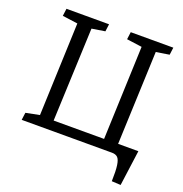

<svg xmlns="http://www.w3.org/2000/svg" viewBox="-149 -832 1070 1123"><g transform="rotate(20 385.5 -270.0)"><path d="M227 -60H541L563 -641L468 -654L474 -700H739L733 -654L651 -641L628 -61H754L724 160L668 157Q670 92 665 58Q660 24 647.5 12Q635 0 612 0H50L56 -46L141 -63L163 -641L68 -654L74 -700H339L333 -654L251 -641Z"/></g></svg>

Font: Literata
Style: Italic
Weight: 400
Italic angle: -2°
Designer: Latin by Veronika Burian and Jose Scaglione. Greek by Irene Vlachou. Cyrillic by Vera Evstafieva
Foundry: TypeTogether
Version: Version 3.103;gftools[0.9.29]